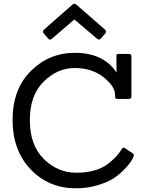

<svg xmlns="http://www.w3.org/2000/svg" viewBox="-20 -1009 792 1036"><path d="M372 -985Q376 -989 381.5 -989Q387 -989 392 -984L547 -849Q555 -839 549 -830L524 -801Q516 -791 505 -799L381 -904L259 -799Q249 -790 240 -801L215 -830Q208 -841 217 -849ZM697 -181Q702 -177 702 -171.5Q702 -166 697.5 -156.5Q693 -147 682.5 -131.5Q672 -116 645 -89Q618 -62 586 -42.5Q554 -23 501.5 -8Q449 7 389 7Q243 7 145.5 -95Q48 -197 48 -362.5Q48 -528 146.5 -626Q245 -724 384 -724Q539 -724 609 -617L608 -706Q606 -718 620 -718H676Q689 -718 689 -706V-488Q689 -475 676 -475H613Q601 -475 601 -488V-497Q601 -543 538.5 -592.5Q476 -642 383 -642Q290 -642 215.5 -568.5Q141 -495 141 -360.5Q141 -226 216 -151.5Q291 -77 392 -77Q501 -77 564 -126Q613 -164 636 -203Q644 -218 655 -209Z"/></svg>

Font: Sanchez
Style: Regular
Weight: 400
Designer: Daniel Hernández
Foundry: LatinoType
Version: Version 1.001